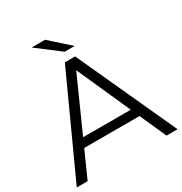

<svg xmlns="http://www.w3.org/2000/svg" viewBox="-200 -1029 1116 1176"><g transform="rotate(-30 358.5 -440.5)"><path d="M2.2 0 322.1 -700H394.8L715.3 0H637.3L343 -657.4H373.4L79 0ZM127.9 -186.6 149.8 -247H557L579.5 -186.6ZM353.3 -757 191.4 -880.6H286.4L424.1 -757Z"/></g></svg>

Font: Montserrat Thin
Style: Regular
Weight: 100
Designer: Julieta Ulanovsky
Foundry: Julieta Ulanovsky
Version: Version 9.000